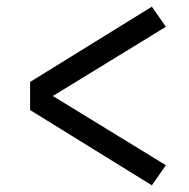

<svg xmlns="http://www.w3.org/2000/svg" viewBox="-20 -627 565 574"><path d="M434 -73 70 -298V-382L434 -607L476 -547L138 -340L476 -133Z"/></svg>

Font: Iosevka Pride
Style: Regular
Weight: 400
Monospace: yes
Designer: Belleve Invis
Foundry: Belleve Invis
Version: Version 30.3.1; ttfautohint (v1.8.4)